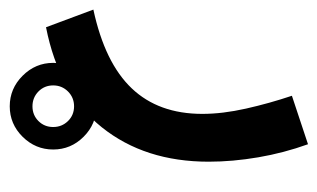

<svg xmlns="http://www.w3.org/2000/svg" viewBox="-168 -179 674 408"><g transform="rotate(90 169.0 25.0)"><path d="M98.6 249Q98.6 211.4 126 184.3Q153.3 157.2 190.9 157.2Q228.5 157.2 255.6 184.3Q282.7 211.4 282.7 249Q282.7 286.6 255.6 314Q228.5 341.3 190.9 341.3Q153.3 341.3 126 314Q98.6 286.6 98.6 249ZM146.5 249Q146.5 267.6 159.4 280.3Q172.4 293 190.9 293Q209.5 293 222.2 280.3Q234.9 267.6 234.9 249Q234.9 230.5 222.2 217.5Q209.5 204.6 190.9 204.6Q172.4 204.6 159.4 217.5Q146.5 230.5 146.5 249ZM22.9 264.2 -14.6 163.6Q98.6 139.2 152.8 82Q207 24.9 207 -67.9Q207 -110.8 195.8 -160.6Q184.6 -210.4 168.5 -258.3L271.5 -292.5Q290 -241.2 299.3 -186.8Q308.6 -132.3 308.6 -81.5Q308.6 54.2 235.6 145.5Q162.6 236.8 22.9 264.2Z"/></g></svg>

Font: Vazirmatn UI FD Medium
Style: Regular
Weight: 500
Designer: Saber Rastikerdar
Foundry: Saber Rastikerdar
Version: Version 33.003